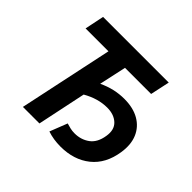

<svg xmlns="http://www.w3.org/2000/svg" viewBox="-165 -917 1133 1133"><g transform="rotate(45 401.5 -350.5)"><path d="M142 0 267 -589H76L101 -710H649L623 -589H405L368 -419Q447 -457 532 -457Q606 -457 656.5 -428Q707 -399 729.5 -346.5Q752 -294 741 -222Q724 -110 650 -50.5Q576 9 464 9Q406 9 355 -8L398 -118Q414 -113 431 -109Q448 -105 468 -105Q521 -105 561 -134Q601 -163 611 -227Q621 -286 587.5 -317.5Q554 -349 497 -349Q421 -349 344 -305L280 0Z"/></g></svg>

Font: Raleway
Style: Bold Italic
Weight: 700
Italic angle: -12°
Designer: Matt McInerney, Pablo Impallari, Rodrigo Fuenzalida
Foundry: Matt McInerney, Pablo Impallari, Rodrigo Fuenzalida
Version: Version 4.101;RELEASE